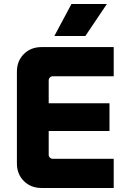

<svg xmlns="http://www.w3.org/2000/svg" viewBox="-20 -934 635 954"><path d="M186 0Q133 0 98.5 -34.5Q64 -69 64 -122V-578Q64 -631 98.5 -665.5Q133 -700 186 -700H545V-555H242Q234 -555 228 -549Q222 -543 222 -535V-165Q222 -157 228 -151Q234 -145 242 -145H545V0ZM140 -283V-421H524V-283ZM250 -755 335 -914H511L404 -755Z"/></svg>

Font: SUSE ExtraBold
Style: Regular
Weight: 800
Designer: Rene Bieder
Foundry: SUSE
Version: Version 1.000